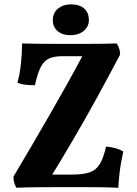

<svg xmlns="http://www.w3.org/2000/svg" viewBox="-20 -883 647 906"><path d="M84.2 -678Q101.3 -677.5 131 -677Q160.8 -676.5 196 -676.2Q231.2 -676 264.6 -676Q298 -676 323 -676Q356 -676 391.5 -676Q426.9 -676 462.6 -676.5Q498.3 -677 530.7 -678Q537.8 -667.8 542.1 -654.9Q546.4 -641.9 546.9 -625.7Q491.2 -519.8 437.8 -422.6Q384.4 -325.4 328.9 -230.4Q273.5 -135.4 211.1 -33.9L184.4 -59.2H318.6Q371.2 -59.2 401.8 -69.3Q432.4 -79.3 450.2 -107.6Q467.9 -135.9 480.5 -191.5Q530.2 -187.4 561.7 -168.2Q556.7 -146.2 551.4 -116.3Q546.1 -86.4 542.8 -54.7Q539.5 -23 538.5 3Q494.7 1 450.9 0.5Q407.1 0 364 0Q320.9 0 279.1 0Q215.3 0 155.9 0.5Q96.5 1 57.6 3Q51 -7.6 47.2 -20.6Q43.4 -33.6 43.4 -49.4Q89.8 -127.4 132.4 -200.2Q174.9 -273.1 215.9 -344.1Q256.9 -415 297.2 -487.3Q337.4 -559.6 378.3 -636.6L416.4 -617.7H273.1Q235.9 -617.7 212 -607.2Q188.2 -596.6 172.7 -567.3Q157.3 -537.9 144.7 -480.8Q122.3 -480.8 99.6 -483.4Q76.8 -485.9 62.1 -492.9Q73.7 -533.3 79 -584.3Q84.2 -635.4 84.2 -678ZM310.7 -716.9Q274.2 -716.9 251.7 -736.5Q229.2 -756.1 229.2 -786.9Q229.2 -822.8 254 -842.6Q278.8 -862.5 314.3 -862.5Q354.9 -862.5 377.2 -842.9Q399.4 -823.3 399.4 -787.9Q399.4 -757.6 375.1 -737.2Q350.8 -716.9 310.7 -716.9Z"/></svg>

Font: Vollkorn
Style: Regular
Weight: 400
Designer: Friedrich Althausen
Foundry: Friedrich Althausen
Version: Version 5.001